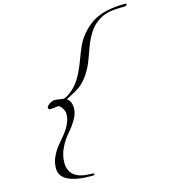

<svg xmlns="http://www.w3.org/2000/svg" viewBox="-158 -1140 1250 1407"><g transform="rotate(-15 467.0 -436.0)"><path d="M364 126Q384 126 384 134Q384 142 364 142Q122 142 122 20Q122 -24 140.5 -64.5Q159 -105 185 -137Q211 -169 237 -200Q263 -231 281.5 -269Q300 -307 300 -348Q300 -367 284 -391.5Q268 -416 254 -416Q250 -416 233 -413Q216 -410 192 -410Q180 -410 180 -428Q180 -432 188.5 -440.5Q197 -449 212 -457.5Q227 -466 242 -466Q256 -466 278 -462Q300 -458 306 -458Q322 -458 353.5 -480.5Q385 -503 408 -530Q439 -568 462 -616.5Q485 -665 500.5 -708Q516 -751 535.5 -795.5Q555 -840 590 -882Q625 -924 676 -958Q767 -1014 924 -1014Q934 -1014 934 -1008Q934 -1003 928.5 -999Q923 -995 914 -995Q839 -995 794.5 -986.5Q750 -978 706 -947Q666 -919 638 -874Q610 -829 592.5 -781Q575 -733 557 -684Q539 -635 508.5 -587.5Q478 -540 436 -508Q406 -486 330 -448Q364 -426 364 -372Q364 -331 337 -286Q310 -241 278 -205.5Q246 -170 219 -115.5Q192 -61 192 -4Q192 126 364 126Z"/></g></svg>

Font: Miama Nueva
Style: Medium
Weight: 400
Italic angle: -28°
Version: Version 1.0